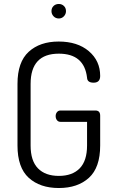

<svg xmlns="http://www.w3.org/2000/svg" viewBox="-20 -940 581 966"><path d="M418 -549Q404 -670 276 -670Q134 -670 134 -518V-208Q134 -131 171 -93Q208 -55 276 -55Q344 -55 381 -93Q418 -131 418 -208V-327H284Q273 -327 266.5 -335.5Q260 -344 260 -356Q260 -367 266.5 -375.5Q273 -384 284 -384H460Q484 -384 484 -358V-208Q484 -97 427.5 -45.5Q371 6 276 6Q181 6 124.5 -45.5Q68 -97 68 -208V-518Q68 -628 124.5 -679.5Q181 -731 275 -731Q370 -731 427 -682.5Q484 -634 484 -558Q484 -524 451 -524Q419 -524 418 -549ZM276 -920Q291 -920 301.5 -910Q312 -900 312 -884Q312 -869 301.5 -858Q291 -847 276 -847Q260 -847 249.5 -858Q239 -869 239 -884Q239 -900 249.5 -910Q260 -920 276 -920Z"/></svg>

Font: Dosis
Style: Book
Weight: 400
Designer: EdgarTolentino, PabloImpallari, IginoMarini
Foundry: EdgarTolentino, PabloImpallari, IginoMarini
Version: Version 1.007